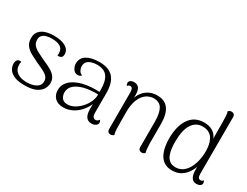

<svg xmlns="http://www.w3.org/2000/svg" viewBox="-70 -1239 2271 1763"><g transform="rotate(30 1065.5 -358.0)"><path d="M225 13Q160 13 119 -4Q78 -21 59.5 -49.5Q41 -78 41 -111Q41 -127 46 -139Q51 -151 63 -157.5Q75 -164 95 -160Q92 -151 91 -142.5Q90 -134 91 -122Q92 -73 129.5 -47Q167 -21 228 -21Q289 -21 328 -43Q367 -65 367 -107Q367 -141 345 -161.5Q323 -182 289 -197.5Q255 -213 218 -230Q179 -249 143.5 -268.5Q108 -288 85.5 -318Q63 -348 63 -396Q63 -440 87 -467Q111 -494 150 -506Q189 -518 235 -518Q317 -518 361.5 -491Q406 -464 406 -417Q406 -402 400 -391.5Q394 -381 379 -377Q373 -375 366.5 -375Q360 -375 352 -377Q355 -386 355.5 -395Q356 -404 354 -412Q351 -449 319 -467Q287 -485 232 -485Q203 -485 177 -478Q151 -471 135 -454.5Q119 -438 119 -411Q119 -376 137.5 -353.5Q156 -331 186.5 -315Q217 -299 251 -283Q281 -269 311.5 -255Q342 -241 368 -223.5Q394 -206 409.5 -182Q425 -158 425 -123Q425 -92 407.5 -61Q390 -30 347 -8.5Q304 13 225 13Z M936 10Q897 10 877.5 -17Q858 -44 858 -97V-204L874 -194Q855 -132 818.5 -85.5Q782 -39 735 -14Q688 11 636 11Q577 11 545.5 -21Q514 -53 514 -104Q514 -143 533.5 -174Q553 -205 589.5 -227.5Q626 -250 676 -264Q719 -275 766.5 -278.5Q814 -282 855 -279V-305Q855 -394 822 -439.5Q789 -485 712 -485Q686 -485 658.5 -477.5Q631 -470 613 -452.5Q595 -435 595 -401Q595 -382 606 -360Q617 -338 641 -331Q633 -320 622 -316.5Q611 -313 602 -313Q572 -313 554 -340Q536 -367 536 -398Q536 -457 586 -487Q636 -517 719 -517Q820 -517 867.5 -463.5Q915 -410 915 -302V-91Q915 -38 952 -38Q961 -38 971 -44Q981 -50 987 -61Q992 -54 994.5 -47Q997 -40 997 -34Q997 -15 979 -2.5Q961 10 936 10ZM660 -32Q693 -33 727 -51.5Q761 -70 790 -101Q819 -132 837.5 -171Q856 -210 856 -252Q832 -254 800.5 -252Q769 -250 739 -245Q709 -240 686 -232Q635 -215 606.5 -186Q578 -157 578 -114Q578 -83 596.5 -57Q615 -31 660 -32Z M1137 10Q1121 10 1111.5 0Q1102 -10 1102 -27V-417Q1101 -445 1094.5 -456.5Q1088 -468 1073 -468Q1067 -468 1059 -465Q1051 -462 1046 -451Q1035 -465 1035 -479Q1035 -495 1049 -505.5Q1063 -516 1087 -516Q1122 -516 1139 -492.5Q1156 -469 1156 -423V-339L1142 -325Q1147 -385 1173 -428Q1199 -471 1240 -494Q1281 -517 1330 -517Q1413 -517 1452 -463.5Q1491 -410 1491 -306V-103Q1492 -75 1494 -48.5Q1496 -22 1502 -4Q1496 1 1488 5.5Q1480 10 1467 10Q1452 10 1442 0.5Q1432 -9 1432 -25V-301Q1431 -389 1405 -433.5Q1379 -478 1315 -478Q1291 -478 1264 -466.5Q1237 -455 1213.5 -428Q1190 -401 1175 -355.5Q1160 -310 1160 -244Q1160 -179 1160.5 -138Q1161 -97 1161.5 -71.5Q1162 -46 1164.5 -31Q1167 -16 1171 -4Q1166 0 1157.5 5Q1149 10 1137 10Z M1791 13Q1737 13 1703.5 -10.5Q1670 -34 1652.5 -71Q1635 -108 1628.5 -149.5Q1622 -191 1622 -227Q1622 -362 1675.5 -439.5Q1729 -517 1830 -517Q1884 -517 1921 -494.5Q1958 -472 1974 -430L1973 -597Q1973 -636 1971 -665.5Q1969 -695 1963 -715Q1968 -720 1976.5 -724.5Q1985 -729 1998 -729Q2013 -729 2023 -720Q2033 -711 2033 -694L2032 -91Q2032 -63 2040.5 -51.5Q2049 -40 2063 -40Q2068 -40 2076.5 -43Q2085 -46 2089 -56Q2095 -49 2097.5 -42Q2100 -35 2100 -29Q2100 -12 2085 -2Q2070 8 2047 8Q2011 8 1993.5 -20Q1976 -48 1976 -100V-205L1998 -224Q1992 -176 1976.5 -133.5Q1961 -91 1935.5 -58Q1910 -25 1874.5 -6Q1839 13 1791 13ZM1804 -28Q1843 -28 1874.5 -48.5Q1906 -69 1928 -106Q1950 -143 1961.5 -192Q1973 -241 1973 -296Q1973 -328 1967 -360Q1961 -392 1946.5 -419Q1932 -446 1904.5 -462Q1877 -478 1835 -478Q1765 -478 1725 -416Q1685 -354 1685 -229Q1685 -196 1689 -161Q1693 -126 1705 -95.5Q1717 -65 1741 -46.5Q1765 -28 1804 -28Z"/></g></svg>

Font: Arima Light
Style: Regular
Weight: 300
Designer: Joana Correia and Natanael Gama
Foundry: NDISCOVER
Version: Version 1.101;gftools[0.9.23]